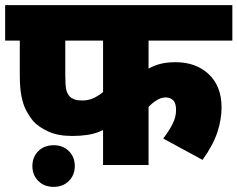

<svg xmlns="http://www.w3.org/2000/svg" viewBox="-20 -642 924 747"><path d="M558 -484V-375Q581 -388 606 -394Q631 -400 663 -400Q743 -400 792.5 -353Q842 -306 842 -224Q842 -177 825.5 -127Q809 -77 768 -20L615 -103Q638 -133 651.5 -160Q665 -187 665 -214Q665 -241 653.5 -252Q642 -263 625 -263Q607 -263 589.5 -252Q572 -241 558 -226V0H381V-136Q352 -122 322.5 -117.5Q293 -113 262 -113Q205 -113 167.5 -130.5Q130 -148 110 -170Q95 -188 83 -210Q71 -232 64 -265Q57 -298 57 -349V-484H0V-622H884V-484ZM234 -484V-349Q234 -312 237.5 -294.5Q241 -277 252 -266Q259 -259 270.5 -255Q282 -251 300 -251Q325 -251 345.5 -261Q366 -271 381 -284V-484ZM106 4Q106 -31 129 -54Q152 -77 189 -77Q225 -77 248 -54Q271 -31 271 4Q271 39 248 62Q225 85 189 85Q152 85 129 62Q106 39 106 4Z"/></svg>

Font: Noto Sans Devanagari UI Black
Style: Regular
Weight: 900
Designer: Jelle Bosma - Monotype Design Team
Foundry: Monotype Imaging Inc.
Version: Version 2.003; ttfautohint (v1.8.4.7-5d5b)